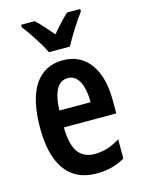

<svg xmlns="http://www.w3.org/2000/svg" viewBox="-117 -834 677 913"><g transform="rotate(-15 221.0 -378.0)"><path d="M173 -606H277C298 -649 341 -715 370 -754V-766H305C276 -738 256 -717 225 -680C196 -713 169 -745 146 -766H79V-754C111 -713 154 -647 173 -606ZM227 -552C103 -552 39 -452 39 -268C39 -102 98 10 244 10C296 10 342 -1 384 -26V-121C340 -93 302 -82 258 -82C185 -82 150 -134 149 -242H407V-309C407 -453 345 -552 227 -552ZM228 -464C278 -464 303 -407 303 -325H149C153 -422 181 -464 228 -464Z"/></g></svg>

Font: Noto Sans Lao Looped ExtraCondensed SemiBold
Style: Regular
Weight: 600
Width: 2
Designer: Mark Frömberg, Ben Mitchell
Foundry: The Fontpad Ltd
Version: Version 1.002